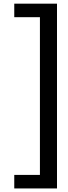

<svg xmlns="http://www.w3.org/2000/svg" viewBox="-20 -802 375 1058"><path d="M58.6 236.4V161.8H200V-707.3H58.6V-781.8H294.1V236.4Z"/></svg>

Font: Spartan MB SemBd
Style: Regular
Weight: 600
Designer: Matt Bailey, Mirko Velimirovic
Foundry: Matt Bailey
Version: Version 1.005